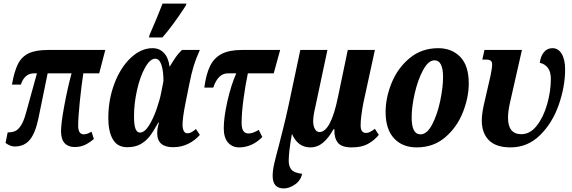

<svg xmlns="http://www.w3.org/2000/svg" viewBox="-20 -816 3207 1076"><path d="M322 -81Q322 -124 340 -222Q358 -320 381 -405H247L195 -151Q178 -70 147 -32.5Q116 5 62 5Q38 5 11 -15L23 -74Q47 -74 64 -81Q81 -88 97 -112Q113 -136 126 -184L187 -405H170Q143 -405 124.5 -388Q106 -371 97 -342H47Q60 -416 80.5 -457Q101 -498 140.5 -517Q180 -536 249 -536H570L536 -405H447Q436 -334 427 -244.5Q418 -155 418 -112Q418 -63 450 -63Q467 -63 493 -78L506 -37Q480 -15 455 -3.5Q430 8 398 8Q362 8 342 -14Q322 -36 322 -81Z M587 -154Q587 -258 621.5 -348.5Q656 -439 713.5 -492.5Q771 -546 835 -546Q874 -546 899 -519Q924 -492 930 -444H932Q951 -476 966.5 -498Q982 -520 1000 -536H1100Q1079 -490 1066 -448Q1053 -406 1041 -345L1019 -236Q1003 -156 1003 -116Q1003 -95 1010 -82Q1017 -69 1029 -69Q1041 -69 1052 -74.5Q1063 -80 1078 -93L1100 -60Q1073 -29 1034.5 -10Q996 9 950 9Q861 9 861 -70Q861 -97 871 -129H867Q841 -81 819 -52.5Q797 -24 766.5 -7.5Q736 9 693 9Q638 9 612.5 -35Q587 -79 587 -154ZM883 -295 896 -362Q896 -419 884.5 -453Q873 -487 850 -487Q821 -487 793 -437Q765 -387 748 -311.5Q731 -236 731 -165Q731 -115 739.5 -94Q748 -73 764 -73Q790 -73 814.5 -112Q839 -151 857 -203Q875 -255 883 -295ZM818 -620Q862 -720 891 -796H1025L1021 -784Q949 -673 890 -606H815Z M1234 -98Q1234 -157 1254 -247Q1274 -337 1304 -405H1257Q1202 -405 1175 -325H1125Q1135 -401 1157.5 -446.5Q1180 -492 1222.5 -514Q1265 -536 1336 -536H1550L1514 -405H1369Q1355 -339 1344.5 -260.5Q1334 -182 1334 -128Q1334 -97 1343.5 -82.5Q1353 -68 1373 -68Q1397 -68 1430 -88L1450 -48Q1392 10 1320 10Q1282 10 1258 -17Q1234 -44 1234 -98Z M1508 169Q1508 140 1516.5 102.5Q1525 65 1543 -1Q1548 -22 1565 -88.5Q1582 -155 1597 -225L1663 -536H1815L1748 -221Q1735 -167 1735 -137Q1735 -111 1744.5 -93.5Q1754 -76 1770 -76Q1834 -76 1874 -272L1929 -536H2081L2017 -242Q2001 -160 2001 -113Q2001 -71 2031 -71Q2042 -71 2050.5 -75Q2059 -79 2068 -85Q2077 -91 2081 -94L2103 -60Q2076 -28 2041 -9Q2006 10 1951 10Q1893 10 1872.5 -17.5Q1852 -45 1854 -92H1849Q1822 -43 1790.5 -16.5Q1759 10 1719 10Q1649 10 1616 -66Q1598 35 1598 85Q1598 118 1614 135.5Q1630 153 1673 158Q1665 196 1633 218Q1601 240 1570 240Q1508 240 1508 169Z M2141 -188Q2141 -269 2175 -352Q2209 -435 2276 -490.5Q2343 -546 2436 -546Q2512 -546 2559.5 -497Q2607 -448 2607 -349Q2607 -270 2574 -186.5Q2541 -103 2475 -46.5Q2409 10 2315 10Q2235 10 2188 -41Q2141 -92 2141 -188ZM2463 -383Q2463 -478 2415 -478Q2381 -478 2351.5 -424Q2322 -370 2304.5 -294Q2287 -218 2287 -158Q2287 -63 2336 -63Q2373 -63 2402 -118.5Q2431 -174 2447 -250.5Q2463 -327 2463 -383Z M2680 -141Q2680 -185 2698 -257L2728 -387Q2738 -434 2738 -455Q2738 -470 2730 -476Q2722 -482 2703 -482H2683L2695 -536H2905L2837 -236Q2827 -190 2827 -156Q2827 -64 2902 -64Q2951 -64 2988.5 -112Q3026 -160 3046.5 -232.5Q3067 -305 3067 -374Q3067 -414 3050 -436Q3033 -458 3005 -464Q3010 -502 3028.5 -524Q3047 -546 3076 -546Q3109 -546 3128 -514Q3147 -482 3147 -427Q3147 -331 3111.5 -229Q3076 -127 3006.5 -58.5Q2937 10 2841 10Q2760 10 2720 -30Q2680 -70 2680 -141Z"/></svg>

Font: Noto Serif CondExtraBold
Style: Italic
Weight: 800
Width: 3
Italic angle: -12°
Designer: Monotype Design Team
Foundry: Monotype Imaging Inc.
Version: Version 1.001